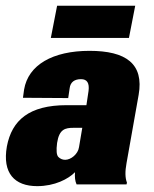

<svg xmlns="http://www.w3.org/2000/svg" viewBox="-50 -633 527 659"><path d="M77.6 5.9C137.7 5.9 184.6 -18.6 207.5 -42C206.1 -26.9 207.5 -11.2 212.9 0H384.3L385.7 -6.3C379.4 -22.5 378.9 -43.9 384.3 -73.2L425.8 -307.1C444.8 -414.6 381.8 -458.5 257.3 -458.5C130.9 -458.5 46.9 -410.2 32.7 -325.7L28.8 -297.4L184.1 -296.4L189 -329.6C191.4 -351.6 206.1 -361.3 228 -361.3C249 -361.3 257.3 -348.1 253.9 -320.8L246.6 -272H178.7C50.3 -272 -9.3 -220.7 -26.4 -130.4C-42.5 -38.6 0 5.9 77.6 5.9ZM173.8 -84.5C164.6 -84.5 156.7 -87.9 150.4 -94.2C144 -100.6 142.6 -116.7 146 -142.6C153.3 -189.9 173.8 -194.3 202.6 -194.3H232.4L221.2 -127.9C217.8 -104 193.4 -84.5 173.8 -84.5ZM124.5 -502.9H392.6L414.1 -613.3H146Z"/></svg>

Font: Roboto Flex Super Cond Black
Style: Italic
Weight: 900
Width: 3
Italic angle: -10°
Designer: Berlow after Robertson
Foundry: Google
Version: Version 3.200;Glyphs 3.3 (3311)